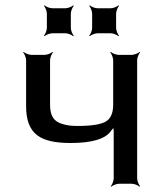

<svg xmlns="http://www.w3.org/2000/svg" viewBox="-20 -690 613 721"><path d="M246 -153C327 -153 378 -169 398 -200C401 -205 408 -210 409 -214L406 -216C404 -212 407 -204 407 -199V-20C407 -11 401 4 396 9L398 11C403 6 418 0 427 0H475C484 0 499 6 504 11L506 9C501 4 495 -11 495 -20V-464C495 -473 501 -488 506 -493L504 -495C499 -490 484 -484 475 -484H425C416 -484 401 -490 396 -495L394 -493C399 -488 405 -473 405 -464V-297C405 -266 396 -245 378 -234C360 -223 325 -217 272 -217C249 -217 231 -219 216 -224C181 -233 168 -256 168 -297V-464C168 -473 174 -488 179 -493L177 -495C172 -490 157 -484 148 -484H98C89 -484 74 -490 69 -495L67 -493C72 -488 78 -473 78 -464V-292C78 -186 131 -153 246 -153ZM246 -585V-639C246 -648 252 -663 257 -668L255 -670C250 -665 235 -659 226 -659H176C167 -659 152 -665 147 -670L145 -668C150 -663 156 -648 156 -639V-585C156 -576 150 -561 145 -556L147 -554C152 -559 167 -565 176 -565H226C235 -565 250 -559 255 -554L257 -556C252 -561 246 -576 246 -585ZM416 -585V-639C416 -648 422 -663 427 -668L425 -670C420 -665 405 -659 396 -659H346C337 -659 322 -665 317 -670L315 -668C320 -663 326 -648 326 -639V-585C326 -576 320 -561 315 -556L317 -554C322 -559 337 -565 346 -565H396C405 -565 420 -559 425 -554L427 -556C422 -561 416 -576 416 -585Z"/></svg>

Font: Gamestation Storm
Style: Regular
Weight: 400
Designer: Jonas Hecksher
Foundry: Jonas Hecksher, Playtypeª, e-types AS
Version: Version 1.003